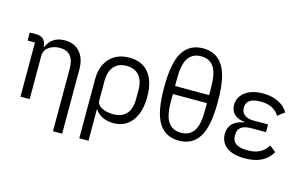

<svg xmlns="http://www.w3.org/2000/svg" viewBox="-114 -1097 2545 1614"><g transform="rotate(15 1158.0 -290.0)"><path d="M97 0V-471H33V-541H90Q132 -541 154.5 -517Q177 -493 177 -454H181Q224 -554 336 -554Q419 -554 467.5 -499.5Q516 -445 516 -348V210H436V-336Q436 -408 404.5 -445Q373 -482 311 -482Q257 -482 217 -453.5Q177 -425 177 -375V0Z M665 -311Q665 -379 692 -434.5Q719 -490 771.5 -522Q824 -554 898 -554Q1009 -554 1068 -481Q1127 -408 1127 -275Q1127 -139 1068.5 -63Q1010 13 907 13Q854 13 812.5 -7Q771 -27 749 -62H745V210H665ZM1041 -232V-310Q1041 -392 1002.5 -436.5Q964 -481 893 -481Q822 -481 783.5 -436.5Q745 -392 745 -310V-140Q745 -103 786.5 -81Q828 -59 886 -59Q963 -59 1002 -103Q1041 -147 1041 -232Z M1711 -388Q1711 -171 1652 -79Q1593 13 1477 13Q1361 13 1302 -79Q1243 -171 1243 -388Q1243 -605 1302 -697.5Q1361 -790 1477 -790Q1593 -790 1652 -697.5Q1711 -605 1711 -388ZM1329 -423H1625V-491Q1625 -613 1588 -667Q1551 -721 1477 -721Q1404 -721 1366.5 -667Q1329 -613 1329 -491ZM1625 -285V-353H1329V-285Q1329 -163 1366.5 -109.5Q1404 -56 1477 -56Q1551 -56 1588 -109.5Q1625 -163 1625 -285Z M2286 -104Q2253 -45 2195 -16Q2137 13 2051 13Q1946 13 1891.5 -29Q1837 -71 1837 -143Q1837 -254 1970 -278V-282Q1913 -288 1881 -318Q1849 -348 1849 -398Q1849 -443 1874.5 -478.5Q1900 -514 1948 -534Q1996 -554 2061 -554Q2138 -554 2195 -526Q2252 -498 2281 -448L2222 -403Q2173 -483 2060 -483Q1995 -483 1965 -461Q1935 -439 1935 -405V-392Q1935 -356 1963 -334.5Q1991 -313 2040 -313H2168V-246H2040Q1923 -246 1923 -160V-148Q1923 -58 2057 -58Q2119 -58 2161 -79.5Q2203 -101 2232 -147Z"/></g></svg>

Font: IBM Plex Sans SC
Style: Regular
Weight: 400
Designer: Mike Abbink; Paul van der Laan; Pieter van Rosmalen; Eunyou Noh; Wujin Sim; Chorong Kim; Dohee Lee; Yejin We; Jinhee Kim
Foundry: Sandoll Inc.
Version: Version 1.000